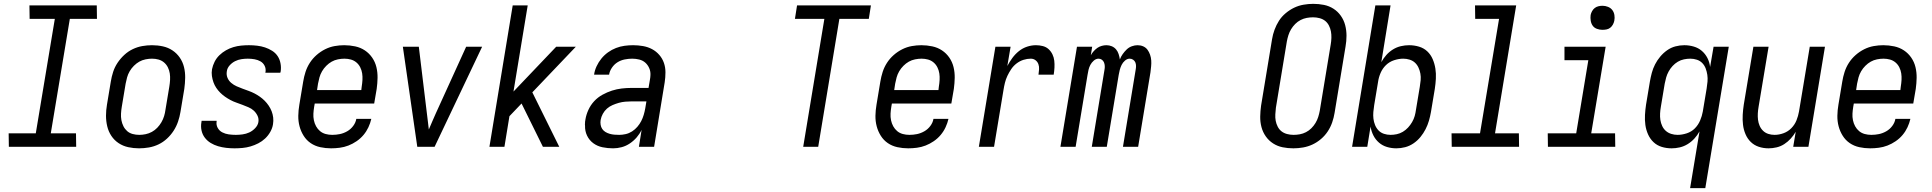

<svg xmlns="http://www.w3.org/2000/svg" viewBox="-20 -763 10040 998"><path d="M376 0H26L25 -70H166L265 -665H134L133 -735H483L484 -665H343L244 -70H375Z M703 8Q674 8 646.5 2Q619 -4 596.5 -19Q574 -34 559 -56.5Q544 -79 537.5 -106Q531 -133 531 -161.5Q531 -190 536 -219L556 -339Q560 -364 568 -389Q576 -414 591 -436.5Q606 -459 626 -477.5Q646 -496 670 -507.5Q694 -519 719.5 -523.5Q745 -528 770 -528Q799 -528 826.5 -522Q854 -516 876.5 -501Q899 -486 914.5 -463.5Q930 -441 936.5 -414Q943 -387 942.5 -358.5Q942 -330 938 -301L918 -181Q914 -156 905.5 -131Q897 -106 882.5 -83.5Q868 -61 848 -42.5Q828 -24 804 -12.5Q780 -1 754 3.5Q728 8 703 8ZM704 -62Q720 -62 737 -65.5Q754 -69 769.5 -77.5Q785 -86 797.5 -99Q810 -112 819 -127.5Q828 -143 833 -159.5Q838 -176 840 -192L860 -312Q863 -330 864 -347.5Q865 -365 862.5 -381.5Q860 -398 852.5 -413Q845 -428 832.5 -438.5Q820 -449 804 -453.5Q788 -458 770 -458Q754 -458 736.5 -454.5Q719 -451 704 -442.5Q689 -434 676 -421Q663 -408 654 -392.5Q645 -377 640.5 -360.5Q636 -344 633 -328L613 -208Q610 -190 609 -172.5Q608 -155 611 -138.5Q614 -122 621.5 -107Q629 -92 641 -81.5Q653 -71 669.5 -66.5Q686 -62 704 -62Z M1199 8Q1177 8 1155.5 5.5Q1134 3 1113.5 -3Q1093 -9 1075 -20Q1057 -31 1044.5 -47.5Q1032 -64 1027.5 -85Q1023 -106 1027 -128L1028 -135H1106V-132Q1103 -114 1111.5 -98.5Q1120 -83 1135.5 -75Q1151 -67 1169 -64.5Q1187 -62 1206 -62Q1223 -62 1241 -64.5Q1259 -67 1275.5 -74.5Q1292 -82 1306 -96.5Q1320 -111 1323 -128Q1326 -146 1318.5 -161.5Q1311 -177 1299 -188Q1287 -199 1271.5 -205.5Q1256 -212 1240.5 -218Q1225 -224 1209 -229.5Q1193 -235 1178 -243Q1163 -251 1149.5 -260.5Q1136 -270 1124.5 -281.5Q1113 -293 1104 -306.5Q1095 -320 1089.5 -335.5Q1084 -351 1081.5 -368Q1079 -385 1082 -403Q1086 -423 1095.5 -442Q1105 -461 1120.5 -476Q1136 -491 1154.5 -501.5Q1173 -512 1193 -518Q1213 -524 1233.5 -526Q1254 -528 1274 -528Q1295 -528 1316.5 -525.5Q1338 -523 1357.5 -516.5Q1377 -510 1394.5 -499Q1412 -488 1423 -471.5Q1434 -455 1438 -434Q1442 -413 1439 -392L1437 -385H1359L1360 -388Q1363 -406 1355.5 -421Q1348 -436 1334 -444Q1320 -452 1303 -455Q1286 -458 1268 -458Q1252 -458 1235 -455.5Q1218 -453 1202 -445Q1186 -437 1173.5 -423Q1161 -409 1159 -392Q1156 -374 1162.5 -358.5Q1169 -343 1182 -332Q1195 -321 1210 -314.5Q1225 -308 1241 -302Q1257 -296 1272.5 -290.5Q1288 -285 1302.5 -277.5Q1317 -270 1330.5 -260.5Q1344 -251 1355.5 -239.5Q1367 -228 1376.5 -214Q1386 -200 1392 -184.5Q1398 -169 1400 -152Q1402 -135 1399 -117Q1396 -97 1385 -77.5Q1374 -58 1358 -43Q1342 -28 1322.5 -18Q1303 -8 1282.5 -2Q1262 4 1241 6Q1220 8 1199 8Z M1701 8Q1672 8 1644.5 2Q1617 -4 1595 -19Q1573 -34 1558.5 -57Q1544 -80 1537 -106.5Q1530 -133 1530.5 -161.5Q1531 -190 1536 -219L1556 -339Q1560 -364 1568 -389Q1576 -414 1590.5 -436.5Q1605 -459 1625.5 -477Q1646 -495 1670 -507Q1694 -519 1719.5 -523.5Q1745 -528 1769 -528Q1798 -528 1826 -522Q1854 -516 1876.5 -501Q1899 -486 1914.5 -463.5Q1930 -441 1936.5 -414Q1943 -387 1942.5 -358.5Q1942 -330 1938 -301L1925 -225H1616L1613 -208Q1610 -190 1609 -172.5Q1608 -155 1611.5 -138Q1615 -121 1623 -106.5Q1631 -92 1643.5 -81.5Q1656 -71 1672.5 -66.5Q1689 -62 1707 -62Q1727 -62 1746.5 -66Q1766 -70 1784.5 -80.5Q1803 -91 1816 -108.5Q1829 -126 1832 -145H1910Q1905 -123 1895 -101.5Q1885 -80 1869.5 -61.5Q1854 -43 1833.5 -29Q1813 -15 1791 -6.5Q1769 2 1746 5Q1723 8 1701 8ZM1858 -295 1860 -312Q1863 -330 1864 -347.5Q1865 -365 1862.5 -381.5Q1860 -398 1852.5 -413Q1845 -428 1832.5 -438.5Q1820 -449 1804 -453.5Q1788 -458 1770 -458Q1754 -458 1736.5 -454.5Q1719 -451 1704 -442.5Q1689 -434 1676 -421Q1663 -408 1654 -392.5Q1645 -377 1640.5 -360.5Q1636 -344 1633 -328L1628 -295Z M2149 0 2074 -520H2157L2199 -173Q2202 -153 2204 -132Q2206 -111 2209 -90Q2218 -111 2227 -132Q2236 -153 2245 -173L2403 -520H2486L2239 0Z M2524 0 2645 -735H2723L2649 -287L2871 -520H2973L2747 -283L2887 0H2802L2691 -225L2628 -159L2602 0Z M3167 8Q3139 8 3112 2.5Q3085 -3 3064 -18.5Q3043 -34 3031.5 -58Q3020 -82 3021 -110Q3020 -113 3020.5 -114Q3021 -115 3020.5 -116.5Q3020 -118 3020.5 -119.5Q3021 -121 3021 -122.5Q3021 -124 3021 -125.5Q3021 -127 3021 -129Q3021 -131 3021.5 -132.5Q3022 -134 3022 -135.5Q3022 -137 3022.5 -138.5Q3023 -140 3023 -142Q3027 -167 3038.5 -192Q3050 -217 3068.5 -237Q3087 -257 3111.5 -270.5Q3136 -284 3161 -292Q3186 -300 3211.5 -303Q3237 -306 3263 -306H3351L3358 -347Q3359 -353 3360 -360Q3361 -367 3361 -373Q3362 -392 3354.5 -409Q3347 -426 3334 -437.5Q3321 -449 3303 -453.5Q3285 -458 3266 -458Q3247 -458 3227 -454Q3207 -450 3190 -439.5Q3173 -429 3161 -411.5Q3149 -394 3146 -375H3068Q3071 -397 3081 -418.5Q3091 -440 3106 -458.5Q3121 -477 3140.5 -491Q3160 -505 3182 -513.5Q3204 -522 3226.5 -525Q3249 -528 3271 -528Q3297 -528 3322.5 -523.5Q3348 -519 3369.5 -507.5Q3391 -496 3407 -477.5Q3423 -459 3431 -436Q3439 -413 3439 -387Q3439 -361 3435 -335L3380 0H3301L3315 -88Q3305 -67 3289.5 -49Q3274 -31 3254 -17.5Q3234 -4 3211.5 2Q3189 8 3167 8ZM3199 -62Q3215 -62 3232.5 -66Q3250 -70 3265.5 -80Q3281 -90 3293 -104Q3305 -118 3313 -133.5Q3321 -149 3326 -166Q3331 -183 3334 -200L3340 -236H3263Q3247 -236 3230 -234.5Q3213 -233 3197 -228.5Q3181 -224 3164.5 -217Q3148 -210 3135 -198.5Q3122 -187 3113.5 -171.5Q3105 -156 3102 -139Q3100 -127 3102 -114.5Q3104 -102 3110.5 -92.5Q3117 -83 3127 -77Q3137 -71 3149 -67.5Q3161 -64 3173.5 -63Q3186 -62 3199 -62Z M4155 0 4265 -665H4112L4123 -735H4507L4496 -665H4343L4233 0Z M4701 8Q4672 8 4644.5 2Q4617 -4 4595 -19Q4573 -34 4558.5 -57Q4544 -80 4537 -106.5Q4530 -133 4530.5 -161.5Q4531 -190 4536 -219L4556 -339Q4560 -364 4568 -389Q4576 -414 4590.5 -436.5Q4605 -459 4625.5 -477Q4646 -495 4670 -507Q4694 -519 4719.5 -523.5Q4745 -528 4769 -528Q4798 -528 4826 -522Q4854 -516 4876.5 -501Q4899 -486 4914.5 -463.5Q4930 -441 4936.5 -414Q4943 -387 4942.5 -358.5Q4942 -330 4938 -301L4925 -225H4616L4613 -208Q4610 -190 4609 -172.5Q4608 -155 4611.5 -138Q4615 -121 4623 -106.5Q4631 -92 4643.5 -81.5Q4656 -71 4672.5 -66.5Q4689 -62 4707 -62Q4727 -62 4746.5 -66Q4766 -70 4784.5 -80.5Q4803 -91 4816 -108.5Q4829 -126 4832 -145H4910Q4905 -123 4895 -101.5Q4885 -80 4869.5 -61.5Q4854 -43 4833.5 -29Q4813 -15 4791 -6.5Q4769 2 4746 5Q4723 8 4701 8ZM4858 -295 4860 -312Q4863 -330 4864 -347.5Q4865 -365 4862.5 -381.5Q4860 -398 4852.5 -413Q4845 -428 4832.5 -438.5Q4820 -449 4804 -453.5Q4788 -458 4770 -458Q4754 -458 4736.5 -454.5Q4719 -451 4704 -442.5Q4689 -434 4676 -421Q4663 -408 4654 -392.5Q4645 -377 4640.5 -360.5Q4636 -344 4633 -328L4628 -295Z M5068 0 5154 -520H5233L5216 -420Q5227 -441 5242 -461.5Q5257 -482 5276.5 -497.5Q5296 -513 5319 -520.5Q5342 -528 5365 -528Q5383 -528 5400.5 -523.5Q5418 -519 5430.5 -507.5Q5443 -496 5450.5 -480.5Q5458 -465 5460 -447.5Q5462 -430 5461 -411.5Q5460 -393 5457 -375H5378Q5380 -389 5381 -403Q5382 -417 5377.5 -429.5Q5373 -442 5362.5 -450Q5352 -458 5338 -458Q5319 -458 5300 -452Q5281 -446 5264.5 -433.5Q5248 -421 5236.5 -404Q5225 -387 5216.5 -369Q5208 -351 5203.5 -332.5Q5199 -314 5196 -295L5147 0Z M5492 0 5578 -520H5657L5650 -476Q5656 -487 5665 -497Q5674 -507 5684 -514Q5694 -521 5706.5 -524.5Q5719 -528 5731 -528Q5746 -528 5759 -522.5Q5772 -517 5781 -506.5Q5790 -496 5794.5 -482Q5799 -468 5801 -454Q5806 -468 5815.5 -481.5Q5825 -495 5836.5 -506Q5848 -517 5863 -522.5Q5878 -528 5893 -528Q5909 -528 5922.5 -522Q5936 -516 5944.5 -504.5Q5953 -493 5958 -478.5Q5963 -464 5964 -449Q5965 -434 5963.5 -418.5Q5962 -403 5960 -387L5896 0H5817L5883 -400Q5885 -410 5885 -420Q5885 -430 5881.5 -438.5Q5878 -447 5870 -452.5Q5862 -458 5852 -458Q5839 -458 5827.5 -448Q5816 -438 5810 -425.5Q5804 -413 5800.5 -400Q5797 -387 5795 -374L5733 0H5655L5721 -400Q5723 -410 5722.5 -420Q5722 -430 5718.5 -438.5Q5715 -447 5707.5 -452.5Q5700 -458 5690 -458Q5677 -458 5665.5 -448Q5654 -438 5647.5 -425.5Q5641 -413 5638 -400Q5635 -387 5633 -374L5571 0Z M6703 8Q6674 8 6647 2.5Q6620 -3 6597.5 -17.5Q6575 -32 6559.5 -54Q6544 -76 6537 -102.5Q6530 -129 6530.5 -157.5Q6531 -186 6535 -214L6592 -559Q6596 -584 6605 -608.5Q6614 -633 6628 -655Q6642 -677 6663 -694.5Q6684 -712 6707 -723Q6730 -734 6755.5 -738.5Q6781 -743 6806 -743Q6835 -743 6862 -737.5Q6889 -732 6911.5 -717.5Q6934 -703 6949.5 -681Q6965 -659 6972 -632.5Q6979 -606 6979 -577.5Q6979 -549 6974 -521L6917 -176Q6913 -151 6904.5 -126.5Q6896 -102 6881.5 -80Q6867 -58 6846.5 -40.5Q6826 -23 6802.5 -12Q6779 -1 6753.5 3.5Q6728 8 6703 8ZM6704 -62Q6720 -62 6736.5 -65Q6753 -68 6768.5 -76Q6784 -84 6796.5 -96.5Q6809 -109 6818 -124Q6827 -139 6832 -155Q6837 -171 6840 -187L6897 -532Q6900 -549 6900.5 -566.5Q6901 -584 6898 -600Q6895 -616 6887.5 -630.5Q6880 -645 6868 -654.5Q6856 -664 6839.5 -668.5Q6823 -673 6805 -673Q6789 -673 6772.5 -670Q6756 -667 6740.5 -659Q6725 -651 6712.5 -638.5Q6700 -626 6691 -611Q6682 -596 6677 -580Q6672 -564 6669 -548L6612 -203Q6610 -186 6609 -168.5Q6608 -151 6611 -135Q6614 -119 6621.5 -104.5Q6629 -90 6641 -80.5Q6653 -71 6669.5 -66.5Q6686 -62 6704 -62Z M7238 8Q7213 8 7189.5 1Q7166 -6 7148 -21.5Q7130 -37 7119 -58.5Q7108 -80 7104 -105L7087 0H7008L7129 -735H7208L7160 -440Q7171 -460 7186 -477Q7201 -494 7220.5 -506Q7240 -518 7261.5 -523Q7283 -528 7304 -528Q7331 -528 7356 -520.5Q7381 -513 7399 -496Q7417 -479 7427 -455.5Q7437 -432 7441 -406.5Q7445 -381 7443.5 -354Q7442 -327 7438 -301L7418 -181Q7414 -158 7407.5 -135.5Q7401 -113 7390 -91.5Q7379 -70 7363.5 -51Q7348 -32 7327.5 -18Q7307 -4 7284 2Q7261 8 7238 8ZM7208 -62Q7224 -62 7240.5 -65.5Q7257 -69 7272 -78Q7287 -87 7299 -100Q7311 -113 7320 -128.5Q7329 -144 7333.5 -160Q7338 -176 7340 -192L7360 -312Q7363 -329 7364.5 -346.5Q7366 -364 7363 -380.5Q7360 -397 7353 -412Q7346 -427 7334.5 -437.5Q7323 -448 7307 -453Q7291 -458 7274 -458Q7251 -458 7226.5 -450Q7202 -442 7184 -424.5Q7166 -407 7156 -383.5Q7146 -360 7143 -337L7123 -217Q7120 -199 7118.5 -181Q7117 -163 7119 -146Q7121 -129 7127.5 -113Q7134 -97 7145.5 -85Q7157 -73 7173.5 -67.5Q7190 -62 7208 -62Z M7876 0H7526L7525 -70H7673L7772 -665H7648L7647 -735H7861L7751 -70H7875Z M8376 0H8026L8025 -70H8173L8236 -450H8112V-520H8326L8251 -70H8375ZM8309 -608Q8295 -608 8281 -613Q8267 -618 8259 -629Q8251 -640 8248.5 -655Q8246 -670 8248 -685Q8250 -695 8255.5 -705Q8261 -715 8269.5 -721.5Q8278 -728 8288.5 -730.5Q8299 -733 8310 -733Q8324 -733 8338 -727.5Q8352 -722 8360.5 -711Q8369 -700 8371.5 -685Q8374 -670 8371 -655Q8369 -645 8363.5 -635Q8358 -625 8349.5 -618.5Q8341 -612 8330.5 -610Q8320 -608 8309 -608Z M8765 215 8814 -80Q8803 -60 8787.5 -43Q8772 -26 8752.5 -14Q8733 -2 8711.5 3Q8690 8 8669 8Q8642 8 8617.5 0.5Q8593 -7 8575 -24Q8557 -41 8546.5 -64.5Q8536 -88 8532.5 -113.5Q8529 -139 8530.5 -166Q8532 -193 8536 -219L8556 -339Q8560 -362 8566 -384.5Q8572 -407 8583 -428.5Q8594 -450 8610 -469Q8626 -488 8646 -502Q8666 -516 8689 -522Q8712 -528 8735 -528Q8760 -528 8784 -521Q8808 -514 8826 -498.5Q8844 -483 8855 -461.5Q8866 -440 8869 -415L8887 -520H8966L8844 215ZM8700 -62Q8723 -62 8747.5 -70Q8772 -78 8789.5 -95.5Q8807 -113 8817 -136.5Q8827 -160 8831 -183L8851 -303Q8854 -321 8855.5 -339Q8857 -357 8854.5 -374Q8852 -391 8846 -407Q8840 -423 8828.5 -435Q8817 -447 8800.5 -452.5Q8784 -458 8766 -458Q8750 -458 8733 -454.5Q8716 -451 8701 -442Q8686 -433 8674 -420Q8662 -407 8653.5 -391.5Q8645 -376 8640.5 -360Q8636 -344 8633 -328L8613 -208Q8610 -191 8609 -173.5Q8608 -156 8610.5 -139.5Q8613 -123 8620 -108Q8627 -93 8639 -82.5Q8651 -72 8667 -67Q8683 -62 8700 -62Z M9173 8Q9146 8 9122 0Q9098 -8 9080.5 -25Q9063 -42 9053 -65.5Q9043 -89 9040 -114.5Q9037 -140 9038.5 -166.5Q9040 -193 9044 -219L9094 -520H9173L9121 -208Q9118 -191 9117 -174Q9116 -157 9118 -140.5Q9120 -124 9126.5 -109Q9133 -94 9144.5 -83Q9156 -72 9171.5 -67Q9187 -62 9204 -62Q9227 -62 9250.5 -70.5Q9274 -79 9291.5 -97Q9309 -115 9318 -137.5Q9327 -160 9331 -183L9387 -520H9466L9380 0H9301L9314 -78Q9303 -59 9288 -42.5Q9273 -26 9254.5 -14Q9236 -2 9214.5 3Q9193 8 9173 8Z M9701 8Q9672 8 9644.5 2Q9617 -4 9595 -19Q9573 -34 9558.5 -57Q9544 -80 9537 -106.5Q9530 -133 9530.5 -161.5Q9531 -190 9536 -219L9556 -339Q9560 -364 9568 -389Q9576 -414 9590.5 -436.5Q9605 -459 9625.5 -477Q9646 -495 9670 -507Q9694 -519 9719.5 -523.5Q9745 -528 9769 -528Q9798 -528 9826 -522Q9854 -516 9876.5 -501Q9899 -486 9914.5 -463.5Q9930 -441 9936.5 -414Q9943 -387 9942.5 -358.5Q9942 -330 9938 -301L9925 -225H9616L9613 -208Q9610 -190 9609 -172.5Q9608 -155 9611.5 -138Q9615 -121 9623 -106.5Q9631 -92 9643.5 -81.5Q9656 -71 9672.5 -66.5Q9689 -62 9707 -62Q9727 -62 9746.5 -66Q9766 -70 9784.5 -80.5Q9803 -91 9816 -108.5Q9829 -126 9832 -145H9910Q9905 -123 9895 -101.5Q9885 -80 9869.5 -61.5Q9854 -43 9833.5 -29Q9813 -15 9791 -6.5Q9769 2 9746 5Q9723 8 9701 8ZM9858 -295 9860 -312Q9863 -330 9864 -347.5Q9865 -365 9862.5 -381.5Q9860 -398 9852.5 -413Q9845 -428 9832.5 -438.5Q9820 -449 9804 -453.5Q9788 -458 9770 -458Q9754 -458 9736.5 -454.5Q9719 -451 9704 -442.5Q9689 -434 9676 -421Q9663 -408 9654 -392.5Q9645 -377 9640.5 -360.5Q9636 -344 9633 -328L9628 -295Z"/></svg>

Font: Iosevka Term Oblique
Style: Regular
Weight: 400
Italic angle: -9°
Monospace: yes
Designer: Belleve Invis
Foundry: Belleve Invis
Version: Version 31.4.0